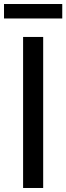

<svg xmlns="http://www.w3.org/2000/svg" viewBox="-37 -936 330 956"><path d="M78 0H178V-752H78ZM-17 -844H273V-916H-17Z"/></svg>

Font: Hibana 45 SubMedium
Style: Regular
Weight: 500
Width: 6
Designer: pygmalion
Foundry: ybstudio
Version: Version 2021.007;FEAKit 1.0